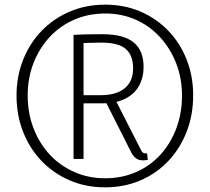

<svg xmlns="http://www.w3.org/2000/svg" viewBox="-20 -805 904 825"><path d="M296 -122V-655Q324 -657 358.5 -657.5Q393 -658 420 -658Q511 -658 554 -623Q597 -588 597 -517Q597 -472 577.5 -436.5Q558 -401 518.5 -381Q479 -361 420 -361H322V-396H413Q479 -396 515.5 -425.5Q552 -455 552 -512Q552 -567 520.5 -594.5Q489 -622 414 -622Q393 -622 371 -621Q349 -620 329 -620L339 -635V-122ZM429 -378 473 -382 583 -166Q589 -153 593.5 -149.5Q598 -146 607 -146Q608 -146 609.5 -146Q611 -146 612 -146L615 -118Q609 -117 604 -116.5Q599 -116 594 -116Q575 -116 563.5 -125.5Q552 -135 544 -150ZM431 0Q349 0 279.5 -30Q210 -60 159 -113Q108 -166 79.5 -238Q51 -310 51 -394Q51 -477 79.5 -548.5Q108 -620 159.5 -673Q211 -726 280.5 -755.5Q350 -785 432 -785Q514 -785 583 -755.5Q652 -726 703 -673Q754 -620 782 -549Q810 -478 810 -395Q810 -311 782 -239Q754 -167 703 -113Q652 -59 582.5 -29.5Q513 0 431 0ZM432 -39Q504 -39 564.5 -65.5Q625 -92 669 -140Q713 -188 737.5 -253Q762 -318 762 -394Q762 -469 737 -533Q712 -597 667.5 -645.5Q623 -694 563 -720.5Q503 -747 432 -747Q360 -747 299 -720.5Q238 -694 193.5 -646Q149 -598 124 -534Q99 -470 99 -395Q99 -319 124 -254Q149 -189 193.5 -141Q238 -93 299 -66Q360 -39 432 -39Z"/></svg>

Font: Yaldevi ExtraLight
Style: Regular
Weight: 200
Designer: Sol Matas, Rajitha Manaperi, Kosala Senevirathne
Foundry: Mooniak
Version: Version 1.100